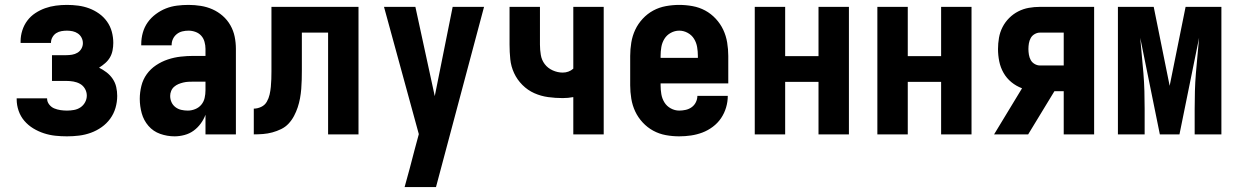

<svg xmlns="http://www.w3.org/2000/svg" viewBox="-20 -548 5040 783"><path d="M253 8Q229 8 205.5 5.5Q182 3 159 -4.5Q136 -12 115.5 -24.5Q95 -37 79.5 -55Q64 -73 56 -96Q48 -119 48 -143V-147H172V-146Q172 -133 180.5 -122Q189 -111 201 -106Q213 -101 226.5 -99Q240 -97 253 -97Q267 -97 281.5 -99.5Q296 -102 308 -110Q320 -118 327 -131Q334 -144 334 -158Q334 -173 326.5 -186Q319 -199 306.5 -206Q294 -213 279.5 -215.5Q265 -218 250 -218H192V-323H250Q262 -323 274 -325Q286 -327 296 -333Q306 -339 312 -349.5Q318 -360 318 -372Q318 -384 312.5 -394.5Q307 -405 297.5 -411.5Q288 -418 276.5 -420.5Q265 -423 253 -423Q242 -423 230.5 -421Q219 -419 209.5 -413Q200 -407 194 -396.5Q188 -386 188 -375V-373H64V-380Q64 -402 71 -424Q78 -446 91.5 -464Q105 -482 124 -494.5Q143 -507 164 -514.5Q185 -522 207.5 -525Q230 -528 253 -528Q276 -528 299 -525Q322 -522 343.5 -514Q365 -506 384 -492.5Q403 -479 416.5 -460Q430 -441 436 -418.5Q442 -396 442 -373Q442 -358 439 -342.5Q436 -327 428.5 -314Q421 -301 409 -290.5Q397 -280 384 -272Q400 -264 414.5 -253Q429 -242 439.5 -226.5Q450 -211 454 -193Q458 -175 458 -157Q458 -132 451 -108Q444 -84 429.5 -64Q415 -44 394.5 -29.5Q374 -15 350.5 -6.5Q327 2 302.5 5Q278 8 253 8Z M692 8Q662 8 633.5 -2Q605 -12 585.5 -34.5Q566 -57 558 -86Q550 -115 550 -145Q550 -171 556.5 -197.5Q563 -224 578.5 -245.5Q594 -267 616.5 -282Q639 -297 664.5 -305.5Q690 -314 716.5 -317Q743 -320 769 -320H818V-349Q818 -363 814 -377.5Q810 -392 800.5 -402.5Q791 -413 777 -418Q763 -423 749 -423Q736 -423 723.5 -420Q711 -417 701 -409Q691 -401 685.5 -389.5Q680 -378 680 -365V-363H556V-368Q556 -392 562.5 -415Q569 -438 582.5 -457Q596 -476 615.5 -490.5Q635 -505 656.5 -513.5Q678 -522 701.5 -525Q725 -528 749 -528Q774 -528 799 -524Q824 -520 846.5 -510Q869 -500 888 -483.5Q907 -467 919.5 -445Q932 -423 937 -398.5Q942 -374 942 -349V0H818V-80Q811 -61 798.5 -44Q786 -27 769.5 -15Q753 -3 732.5 2.5Q712 8 692 8ZM746 -97Q761 -97 776 -103Q791 -109 801 -121Q811 -133 814.5 -148.5Q818 -164 818 -180V-215H769Q759 -215 748.5 -214.5Q738 -214 727.5 -211.5Q717 -209 707.5 -205Q698 -201 690 -194Q682 -187 678 -177Q674 -167 674 -157Q674 -143 679.5 -131Q685 -119 695.5 -111Q706 -103 719 -100Q732 -97 746 -97Z M1015 0V-105Q1030 -105 1045 -112Q1060 -119 1068 -133Q1076 -147 1079.5 -162.5Q1083 -178 1084.5 -194Q1086 -210 1086.5 -225.5Q1087 -241 1087 -257V-520H1442V0H1318V-415H1211V-261Q1211 -242 1210.5 -223Q1210 -204 1208.5 -185Q1207 -166 1203.5 -147Q1200 -128 1194 -110Q1188 -92 1179 -75Q1170 -58 1157 -44Q1144 -30 1126.5 -21.5Q1109 -13 1090.5 -8Q1072 -3 1053 -1.5Q1034 0 1015 0Z M1630 215Q1641 177 1651 138.5Q1661 100 1671 62L1688 -1L1546 -520H1674L1753 -156L1826 -520H1954L1758 215Z M2318 0V-152Q2307 -150 2296.5 -149Q2286 -148 2275 -148Q2245 -148 2215.5 -152Q2186 -156 2159 -168Q2132 -180 2110.5 -201.5Q2089 -223 2076.5 -250Q2064 -277 2061 -306.5Q2058 -336 2058 -366V-520H2182V-366Q2182 -345 2185.5 -324Q2189 -303 2201.5 -286.5Q2214 -270 2234 -261Q2254 -252 2275 -252Q2287 -252 2298 -256Q2309 -260 2318 -268V-520H2442V0Z M2750 8Q2722 8 2695 3Q2668 -2 2644 -15Q2620 -28 2601 -48.5Q2582 -69 2570.5 -93.5Q2559 -118 2554.5 -145.5Q2550 -173 2550 -200V-320Q2550 -347 2554.5 -374.5Q2559 -402 2570.5 -426.5Q2582 -451 2601 -471.5Q2620 -492 2644 -505Q2668 -518 2695.5 -523Q2723 -528 2750 -528Q2777 -528 2804.5 -523Q2832 -518 2856 -505Q2880 -492 2899 -471.5Q2918 -451 2929.5 -426.5Q2941 -402 2945.5 -374.5Q2950 -347 2950 -320V-208H2674V-200Q2674 -182 2677 -164Q2680 -146 2689.5 -130.5Q2699 -115 2715.5 -106Q2732 -97 2750 -97Q2763 -97 2776.5 -100Q2790 -103 2801 -111Q2812 -119 2818 -131.5Q2824 -144 2824 -157H2948Q2948 -133 2941 -109.5Q2934 -86 2920.5 -66Q2907 -46 2887 -31Q2867 -16 2844.5 -7.5Q2822 1 2798 4.5Q2774 8 2750 8ZM2674 -312H2826V-320Q2826 -338 2823 -356Q2820 -374 2810.5 -389.5Q2801 -405 2784.5 -414Q2768 -423 2750 -423Q2732 -423 2715.5 -414Q2699 -405 2689.5 -389.5Q2680 -374 2677 -356Q2674 -338 2674 -320Z M3058 0V-520H3182V-319H3318V-520H3442V0H3318V-214H3182V0Z M3558 0V-520H3682V-319H3818V-520H3942V0H3818V-214H3682V0Z M4173 0H4034L4148 -188Q4124 -197 4104.5 -213Q4085 -229 4072.5 -251Q4060 -273 4055 -298Q4050 -323 4050 -348Q4050 -371 4054 -394Q4058 -417 4068.5 -437.5Q4079 -458 4095.5 -474.5Q4112 -491 4132.5 -501.5Q4153 -512 4175.5 -516Q4198 -520 4221 -520H4442V0H4318V-176H4280ZM4221 -281H4318V-415H4221Q4210 -415 4199.5 -409Q4189 -403 4183.5 -393Q4178 -383 4176 -371.5Q4174 -360 4174 -348Q4174 -337 4176 -325Q4178 -313 4183.5 -303Q4189 -293 4199.5 -287Q4210 -281 4221 -281Z M4539 0V-520H4685L4750 -198L4815 -520H4961V0H4852V-104Q4852 -140 4853 -176.5Q4854 -213 4857 -249Q4860 -285 4863.5 -321.5Q4867 -358 4870 -394L4790 0H4710L4630 -394Q4633 -358 4636.5 -321.5Q4640 -285 4643 -249Q4646 -213 4647 -176.5Q4648 -140 4648 -104V0Z"/></svg>

Font: Iosevka Extrabold
Style: Regular
Weight: 800
Monospace: yes
Designer: Belleve Invis
Foundry: Belleve Invis
Version: Version 32.5.0; ttfautohint (v1.8.4)